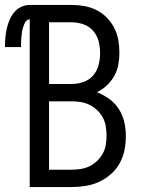

<svg xmlns="http://www.w3.org/2000/svg" viewBox="-56 -755 576 775"><path d="M64 0V-677Q56 -677 50.5 -671Q45 -665 42 -657.5Q39 -650 36.5 -642.5Q34 -635 33 -627.5Q32 -620 31 -612Q30 -604 29.5 -596.5Q29 -589 29 -581Q29 -573 29 -565H-36Q-36 -583 -34.5 -601.5Q-33 -620 -29 -638Q-25 -656 -18 -673Q-11 -690 0.5 -704.5Q12 -719 29 -727Q46 -735 64 -735H233Q259 -735 284.5 -730.5Q310 -726 333 -714.5Q356 -703 374.5 -684.5Q393 -666 405 -642.5Q417 -619 421.5 -593.5Q426 -568 426 -542Q426 -518 421.5 -493.5Q417 -469 405 -448Q393 -427 375 -410Q357 -393 335 -383Q361 -373 384.5 -356Q408 -339 423.5 -315Q439 -291 445.5 -263Q452 -235 452 -206Q452 -178 446.5 -149.5Q441 -121 427 -96Q413 -71 391.5 -52Q370 -33 344 -21Q318 -9 289.5 -4.5Q261 0 233 0ZM142 -416H233Q257 -416 280.5 -424Q304 -432 320 -450.5Q336 -469 342 -492.5Q348 -516 348 -541Q348 -565 342 -588.5Q336 -612 320 -630.5Q304 -649 280.5 -657Q257 -665 233 -665H142ZM233 -70Q252 -70 270.5 -73Q289 -76 305.5 -84Q322 -92 336 -105.5Q350 -119 359 -135.5Q368 -152 371 -170.5Q374 -189 374 -208Q374 -226 371 -245Q368 -264 359 -280.5Q350 -297 336.5 -310Q323 -323 306 -331.5Q289 -340 270.5 -343Q252 -346 233 -346H142V-70Z"/></svg>

Font: Iosevka srxl
Style: Regular
Weight: 400
Monospace: yes
Designer: Belleve Invis
Foundry: Belleve Invis
Version: Version 33.0.1; ttfautohint (v1.8.3)